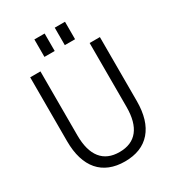

<svg xmlns="http://www.w3.org/2000/svg" viewBox="-219 -1059 1094 1200"><g transform="rotate(-30 327.5 -459.0)"><path d="M217 -805H291V-931H217ZM364 -805H438V-931H364ZM76 -739V-278Q76 -208 92.5 -153.5Q109 -99 141 -62Q173 -25 220 -6Q267 13 327 13Q449 13 514 -62Q579 -137 579 -278V-739H505V-278Q505 -168 460 -111.5Q415 -55 327 -55Q240 -55 195 -111.5Q150 -168 150 -278V-739Z"/></g></svg>

Font: Involve
Style: Regular
Weight: 400
Designer: Stefan Peev
Foundry: Context Ltd.
Version: Version 1.001